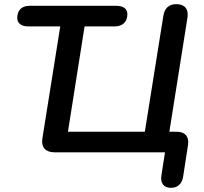

<svg xmlns="http://www.w3.org/2000/svg" viewBox="-20 -733 980 924"><path d="M802 171C834 171 855 153 861 119L885 -36C891 -76 870 -99 831 -99H795L882 -647C889 -689 869 -713 829 -713C792 -713 772 -693 766 -656L677 -99H307L387 -606H533C570 -606 593 -628 593 -665C593 -691 573 -705 540 -705H122C85 -705 63 -684 63 -647C63 -622 81 -606 115 -606H270L184 -67C177 -25 199 0 242 0H774L757 110C750 148 768 171 802 171Z"/></svg>

Font: SN Pro Semibold
Style: Italic
Weight: 600
Italic angle: -9°
Designer: Tobias Whetton
Foundry: Supernotes
Version: Version 1.001;Glyphs 3.2 (3249)